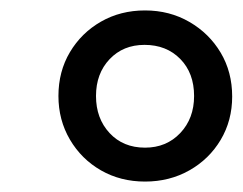

<svg xmlns="http://www.w3.org/2000/svg" viewBox="-20 -738 465 368"><path d="M258 -390Q211 -390 173.5 -411.5Q136 -433 114 -470.5Q92 -508 92 -554Q92 -601 114 -638Q136 -675 173.5 -696.5Q211 -718 258 -718Q305 -718 343 -696Q381 -674 403 -637Q425 -600 425 -553Q425 -507 403 -470Q381 -433 343 -411.5Q305 -390 258 -390ZM258 -455Q299 -455 325.5 -483Q352 -511 352 -554Q352 -598 325.5 -625Q299 -652 257 -652Q216 -652 190 -624.5Q164 -597 164 -554Q164 -511 190 -483Q216 -455 258 -455Z"/></svg>

Font: Nunito Sans 7pt Expanded Medium
Style: Italic
Weight: 500
Width: 7
Italic angle: -9°
Designer: Vernon Adams
Foundry: Vernon Adams
Version: Version 3.101;gftools[0.9.27]